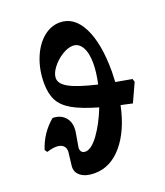

<svg xmlns="http://www.w3.org/2000/svg" viewBox="-137 -830 800 932"><g transform="rotate(-20 262.5 -364.0)"><path d="M481 -246Q469 -248 445 -254L422 -259Q396 -135 335 -63Q274 9 191 9Q146 9 120.5 -10.5Q95 -30 98 -62L106 -130Q108 -152 95.5 -164Q83 -176 59 -176Q39 -176 10 -167L1 -180Q26 -259 90 -313Q128 -313 151 -290Q174 -267 174 -231Q174 -219 173 -213L160 -137Q158 -123 164.5 -114Q171 -105 185 -105Q216 -105 253.5 -156.5Q291 -208 321 -284Q237 -308 191.5 -334Q146 -360 127.5 -396Q109 -432 109 -486Q109 -554 132 -612Q155 -670 194.5 -703.5Q234 -737 281 -737Q355 -737 396.5 -655Q438 -573 438 -427Q438 -409 436 -373L520 -358L525 -342ZM354 -390Q367 -450 367 -495Q367 -549 349.5 -579Q332 -609 302 -609Q276 -609 245 -589.5Q214 -570 192.5 -541.5Q171 -513 171 -489Q171 -459 213.5 -436Q256 -413 354 -390Z"/></g></svg>

Font: Alegreya ExtraBold
Style: Italic
Weight: 800
Italic angle: -7°
Designer: Juan Pablo del Peral
Foundry: Huerta Tipografica
Version: Version 2.007; ttfautohint (v1.6)